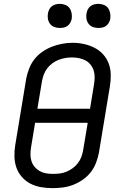

<svg xmlns="http://www.w3.org/2000/svg" viewBox="-20 -968 640 996"><path d="M253 8Q223 8 193.5 3Q164 -2 138.5 -15Q113 -28 94 -49.5Q75 -71 65.5 -97.5Q56 -124 55 -154.5Q54 -185 59 -215L116 -560Q121 -586 131 -612Q141 -638 158.5 -660.5Q176 -683 200 -699.5Q224 -716 250 -726Q276 -736 303 -741Q330 -746 357 -746Q387 -746 416 -739.5Q445 -733 470.5 -720Q496 -707 515 -686Q534 -665 544 -638Q554 -611 554.5 -580.5Q555 -550 550 -520L493 -175Q488 -149 478 -123Q468 -97 450.5 -74.5Q433 -52 409 -35.5Q385 -19 359 -9Q333 1 306 4.5Q279 8 253 8ZM174 -404H447L468 -532Q471 -551 471 -569Q471 -587 465.5 -603.5Q460 -620 449 -633.5Q438 -647 422.5 -655Q407 -663 389.5 -666.5Q372 -670 353 -670Q335 -670 318 -667Q301 -664 284 -657.5Q267 -651 251.5 -639.5Q236 -628 225 -613.5Q214 -599 207.5 -582Q201 -565 198 -548ZM254 -66Q272 -66 289.5 -68Q307 -70 324 -77Q341 -84 356.5 -95Q372 -106 383.5 -121Q395 -136 401.5 -153Q408 -170 411 -187L435 -331H162L141 -203Q138 -185 138 -166.5Q138 -148 143.5 -131.5Q149 -115 160 -102Q171 -89 186 -80.5Q201 -72 218.5 -69Q236 -66 254 -66ZM490 -823Q475 -823 461.5 -828Q448 -833 439.5 -844.5Q431 -856 428.5 -870.5Q426 -885 429 -900Q431 -910 436 -920Q441 -930 450 -936.5Q459 -943 469.5 -945.5Q480 -948 490 -948Q505 -948 519 -942.5Q533 -937 541 -925.5Q549 -914 551.5 -899.5Q554 -885 552 -870Q550 -860 544.5 -850Q539 -840 530 -833.5Q521 -827 510.5 -825Q500 -823 490 -823ZM290 -823Q275 -823 261.5 -828Q248 -833 239.5 -844.5Q231 -856 228.5 -870.5Q226 -885 229 -900Q231 -910 236 -920Q241 -930 250 -936.5Q259 -943 269.5 -945.5Q280 -948 290 -948Q305 -948 319 -942.5Q333 -937 341 -925.5Q349 -914 351.5 -899.5Q354 -885 352 -870Q350 -860 344.5 -850Q339 -840 330 -833.5Q321 -827 310.5 -825Q300 -823 290 -823Z"/></svg>

Font: Iosevka Curly Extended Oblique
Style: Regular
Weight: 400
Width: 7
Italic angle: -9°
Monospace: yes
Designer: Belleve Invis
Foundry: Belleve Invis
Version: Version 11.1.0; ttfautohint (v1.8.3)